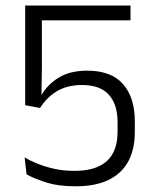

<svg xmlns="http://www.w3.org/2000/svg" viewBox="-20 -659 555 690"><path d="M251.5 10.5Q189 10.5 144.8 -3.8Q100.5 -18 75.5 -32.5L68.5 -93.5Q90 -80.5 117.2 -69.8Q144.5 -59 176.8 -52Q209 -45 247 -45Q300.5 -45 335 -61.2Q369.5 -77.5 386 -108.8Q402.5 -140 402.5 -184.5V-220.5Q402.5 -283 371.5 -318.2Q340.5 -353.5 274.5 -353.5Q223 -353.5 186 -332Q149 -310.5 124 -271L70.5 -281V-639H449V-586H130.5V-416.5L129 -316.5L129.5 -318Q151 -355.5 191.2 -380.2Q231.5 -405 294 -405Q380 -405 422.2 -356.8Q464.5 -308.5 464.5 -223V-183.5Q464.5 -124 441.8 -80.5Q419 -37 371.8 -13.2Q324.5 10.5 251.5 10.5Z"/></svg>

Font: Anek Kannada Medium Light
Style: Regular
Weight: 300
Version: Version 1.003